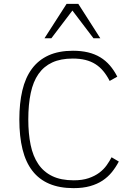

<svg xmlns="http://www.w3.org/2000/svg" viewBox="-20 -950 679 984"><path d="M588.9 -122.1Q573.2 -92.3 553 -67.4Q532.7 -42.5 505.4 -24.4Q478 -6.3 441.7 3.9Q405.3 14.2 356.9 14.2Q285.2 14.2 232.7 -8.1Q180.2 -30.3 146 -74.5Q111.8 -118.7 95.5 -184.6Q79.1 -250.5 79.1 -337.9Q79.1 -420.9 94.5 -486.3Q109.9 -551.8 143.1 -596.9Q176.3 -642.1 228.5 -666Q280.8 -689.9 354 -689.9Q396.5 -689.9 431.2 -681.6Q465.8 -673.3 493.7 -656.5Q521.5 -639.6 543 -614.7Q564.5 -589.8 581.1 -557.1L542 -535.2Q527.3 -564 509.5 -585.4Q491.7 -606.9 469 -621.3Q446.3 -635.7 417.7 -642.8Q389.2 -649.9 353 -649.9Q291 -649.9 247.8 -629.9Q204.6 -609.9 177.2 -570.8Q149.9 -531.7 137.5 -473.1Q125 -414.6 125 -337.9Q125 -265.1 137 -207.3Q148.9 -149.4 176.3 -109.1Q203.6 -68.8 248 -47.4Q292.5 -25.9 357.9 -25.9Q402.3 -25.9 434.3 -36.9Q466.3 -47.9 489 -64.9Q511.7 -82 526.6 -103Q541.5 -124 551.8 -144ZM459 -753.9 351.1 -896 243.2 -753.9H208L321.3 -930.2H381.3L494.1 -753.9Z"/></svg>

Font: Clear Sans Thin
Style: Regular
Weight: 250
Foundry: Intel Corporation
Version: Version 1.00